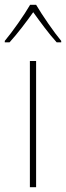

<svg xmlns="http://www.w3.org/2000/svg" viewBox="-42 -783 276 803"><path d="M109 -763H84C60 -721 10 -650 -22 -612V-606H-2C31 -642 70 -694 97 -732C125 -693 162 -642 195 -606H214V-612C186 -645 134 -720 109 -763ZM109 0V-528H83V0Z"/></svg>

Font: Noto Sans Sinhala UI SemiCondensed Thin
Style: Regular
Weight: 100
Width: 4
Designer: Jelle Bosma - Monotype Design Team
Foundry: Monotype Imaging Inc.
Version: Version 2.006